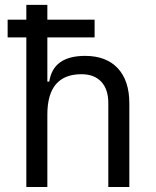

<svg xmlns="http://www.w3.org/2000/svg" viewBox="-20 -752 626 772"><path d="M10.7 -601.6V-672.9H85.9V-732.4H170.4V-672.9H360.4V-601.6H170.4V-423.8H178.2Q193.4 -527.3 322.3 -527.3Q407.2 -527.3 453.6 -477.5Q500 -427.7 500 -336.9V0H415.5V-337.4Q415.5 -393.1 387.2 -423.3Q358.9 -453.6 307.6 -453.6Q170.4 -453.6 170.4 -291.5V0H85.9V-601.6Z"/></svg>

Font: Cascadia Mono SemiLight
Style: Regular
Weight: 350
Monospace: yes
Designer: Aaron Bell
Foundry: Saja Typeworks
Version: Version 2404.023; ttfautohint (v1.8.4)